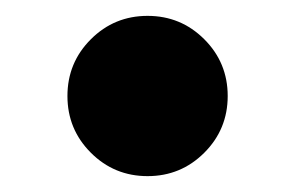

<svg xmlns="http://www.w3.org/2000/svg" viewBox="-20 -340 372 242"><path d="M166 -118Q124 -118 94.5 -147.5Q65 -177 65 -219Q65 -261 94.5 -290.5Q124 -320 166 -320Q208 -320 237.5 -290.5Q267 -261 267 -219Q267 -177 237.5 -147.5Q208 -118 166 -118Z"/></svg>

Font: El Messiri
Style: Bold
Weight: 700
Designer: Mohamed Gaber
Foundry: Kief Type Foundry
Version: Version 2.020; ttfautohint (v1.8.3)